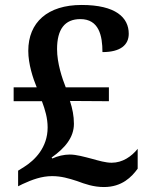

<svg xmlns="http://www.w3.org/2000/svg" viewBox="-20 -744 603 774"><path d="M399 10C472 10 511 -31 535 -64V-144C510 -113 474 -88 430 -88C406 -88 379 -96 350 -104C319 -112 288 -121 261 -121C238 -121 212 -115 191 -105L188 -109C242 -147 278 -190 278 -245C278 -277 272 -306 262 -337L419 -336V-392H245C231 -427 210 -489 210 -546C210 -626 241 -667 304 -667C379 -667 393 -600 393 -534C466 -534 499 -563 499 -608C499 -673 447 -724 309 -724C172 -724 94 -654 94 -539C94 -486 113 -428 128 -392H35V-336H149C162 -301 172 -268 172 -230C172 -149 120 -98 77 -71L53 -56V7L71 -2C110 -20 148 -34 190 -34C227 -34 257 -25 291 -14C323 -2 357 10 399 10Z"/></svg>

Font: Noto Serif Georgian SemiBold
Style: Regular
Weight: 600
Designer: Monotype Design Team, Akaki Razmadze
Foundry: Google LLC
Version: Version 2.003